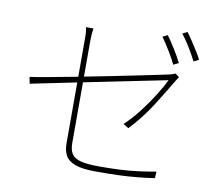

<svg xmlns="http://www.w3.org/2000/svg" viewBox="-87 -913 1174 1029"><g transform="rotate(10 500.0 -398.0)"><path d="M751 -774Q770 -748 794.5 -709Q819 -670 835 -637L807 -623Q793 -653 768.5 -693Q744 -733 724 -761ZM852 -809Q866 -791 882 -766.5Q898 -742 913.5 -717.5Q929 -693 939 -673L911 -659Q894 -693 871 -730.5Q848 -768 826 -796ZM849 -562Q845 -557 840.5 -549.5Q836 -542 832 -536Q796 -475 746 -396Q696 -317 629 -246L600 -264Q642 -303 681 -354Q720 -405 750.5 -454Q781 -503 797 -537L347 -446V-115Q347 -78 361 -56.5Q375 -35 410.5 -26Q446 -17 510 -17Q574 -17 624.5 -19.5Q675 -22 721.5 -28Q768 -34 818 -43L816 -7Q768 0 722 4.5Q676 9 622.5 11Q569 13 498 13Q426 13 386.5 -1Q347 -15 332 -42Q317 -69 317 -108V-440L67 -389L60 -425Q92 -429 162 -442Q232 -455 317 -471V-671Q317 -691 316.5 -705Q316 -719 312 -740H352Q349 -719 348 -704Q347 -689 347 -671V-477Q419 -491 492 -505.5Q565 -520 628 -533Q691 -546 735 -555Q779 -564 792 -567Q816 -572 827 -579Z"/></g></svg>

Font: Source Han Sans SC ExtraLight
Style: Regular
Weight: 250
Designer: Ryoko NISHIZUKA 西塚涼子 (kana, bopomofo & ideographs); Paul D. Hunt (Latin, Greek & Cyrillic); Sandoll Communications 산돌커뮤니
Foundry: Adobe
Version: Version 2.004;hotconv 1.0.118;makeotfexe 2.5.65603